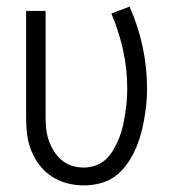

<svg xmlns="http://www.w3.org/2000/svg" viewBox="-20 -553 515 581"><path d="M233 8Q208 8 183 1.5Q158 -5 136.5 -19Q115 -33 99.5 -53.5Q84 -74 74.5 -97.5Q65 -121 62 -146.5Q59 -172 59 -197V-520H118V-197Q118 -179 120 -161.5Q122 -144 128 -127Q134 -110 143.5 -95Q153 -80 166.5 -68.5Q180 -57 197.5 -51.5Q215 -46 233 -46Q252 -46 270 -52.5Q288 -59 301.5 -72Q315 -85 324.5 -102Q334 -119 341 -136.5Q348 -154 352 -172.5Q356 -191 359 -210Q362 -229 363.5 -247.5Q365 -266 365 -285Q365 -344 352.5 -401Q340 -458 317 -512L372 -533Q398 -475 411.5 -412Q425 -349 425 -285Q425 -260 422.5 -236Q420 -212 415.5 -187.5Q411 -163 404 -139.5Q397 -116 386.5 -94Q376 -72 361 -52Q346 -32 326 -18Q306 -4 282 2Q258 8 233 8Z"/></svg>

Font: Iosevka QP Light
Style: Regular
Weight: 300
Designer: Belleve Invis
Foundry: Belleve Invis
Version: Version 20.0.0; ttfautohint (v1.8.4)